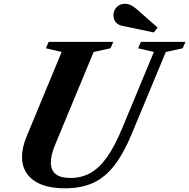

<svg xmlns="http://www.w3.org/2000/svg" viewBox="-20 -982 998 1012"><path d="M323.5 10.5Q212 10.5 154 -33.8Q96 -78 96 -155Q96 -205.5 121 -264.5L305 -708L222 -727.5L236.5 -761.5H577L562.5 -727.5L473.5 -708L273 -225Q248 -167 248 -125.5Q248 -44 351 -44Q410 -44 457 -70.5Q504 -97 544.8 -154.8Q585.5 -212.5 624.5 -307L791 -708L708 -727.5L722.5 -761.5H957.5L943 -727.5L854 -708L676 -280Q632.5 -174.5 583.2 -110.8Q534 -47 471.2 -18.2Q408.5 10.5 323.5 10.5ZM791 -811 623.5 -846Q603 -850 590.5 -865Q578 -880 578 -901.5Q578 -927 595 -944.5Q612 -962 638 -962Q668.5 -962 699 -935L810.5 -837Z"/></svg>

Font: Libre Caslon Text Bold
Style: Italic
Weight: 700
Italic angle: -22.583°
Designer: Pablo Impallari, Rodrigo Fuenzalida, Katja Schimmel
Foundry: Pablo Impallari, Rodrigo Fuenzalida
Version: Version 2.000